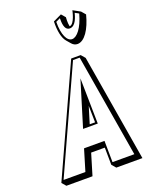

<svg xmlns="http://www.w3.org/2000/svg" viewBox="-208 -1257 1091 1395"><g transform="rotate(-20 337.5 -560.0)"><path d="M477.2 -825H403.8L27.6 0L54.9 31.8H256.8L306.4 -133.2H412L413.6 0L440.8 31.8H642.8L504.4 -793.2ZM531.9 -1152C531.9 -1152 512.6 -1050.2 473.4 -1049C466.5 -1079.3 470.5 -1120.2 470.5 -1120.2L443.3 -1152L378.2 -1121C375.8 -1048.2 388 -990.8 413.1 -961.4L440.3 -929.6C452.2 -915.8 466.9 -908.2 484.3 -908.2C538.7 -908.2 587.9 -982.2 615.3 -1089.2L588.1 -1121ZM366.9 -330 406.1 -458.3 408.4 -330ZM404.2 -569 403.3 -570H404.1ZM541.4 -1128.6 570.7 -1112.4C542.1 -1009.3 497 -955 459.2 -955C421.1 -955 391.9 -1010.9 393.1 -1112.4L427 -1128.6C426.6 -1102.5 424.5 -1034 470.6 -1034C517.1 -1034 534.9 -1104.6 541.4 -1128.6ZM464 -810 597.3 -15H428.6L426.6 -180H268.5L218.9 -15H50.2L412.6 -810ZM423.8 -315 417.6 -666.5 310.1 -315Z"/></g></svg>

Font: Blink
Style: 3DObl
Weight: 400
Designer: Mew Too
Foundry: Cannot Into Space Fonts
Version: Version 001.000